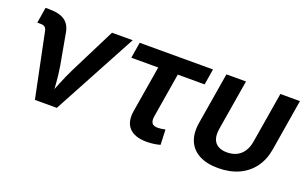

<svg xmlns="http://www.w3.org/2000/svg" viewBox="-69 -856 1877 1171"><g transform="rotate(20 869.5 -270.5)"><path d="M195.8 0 109.9 -417.5Q106.4 -433.6 97.2 -440.7Q87.9 -447.8 69.3 -447.8H48.3L64.9 -549.8H88.4Q155.3 -549.8 190.4 -525.1Q225.6 -500.5 233.9 -445.8L269.5 -249Q278.3 -196.8 282.2 -143.8Q286.1 -90.8 290 -37.1H258.8Q280.8 -91.3 301.8 -144Q322.8 -196.8 348.6 -249L497.6 -545.9H631.8L337.9 0Z M922.9 7.3Q845.2 7.3 809.1 -31.2Q772.9 -69.8 785.2 -143.1L835 -442.9H660.2L677.2 -545.9H1152.8L1136.2 -442.9H961.9L914.1 -153.8Q909.7 -125 919.7 -110.6Q929.7 -96.2 959 -96.2Q967.8 -96.2 982.2 -98.4Q996.6 -100.6 1005.9 -102.5L1009.8 -4.4Q988.3 1.5 966.3 4.4Q944.3 7.3 922.9 7.3Z M1386.7 8.8Q1313 8.8 1263.7 -17.3Q1214.4 -43.5 1193.8 -92.5Q1173.3 -141.6 1184.6 -211.4L1240.2 -545.9H1367.2L1313 -219.2Q1306.6 -179.2 1315.4 -152.8Q1324.2 -126.5 1347.2 -113Q1370.1 -99.6 1404.8 -99.6Q1440.4 -99.6 1467.5 -113Q1494.6 -126.5 1512.2 -152.8Q1529.8 -179.2 1536.1 -219.2L1590.3 -545.9H1717.3L1662.1 -211.4Q1650.4 -142.1 1613.8 -92.8Q1577.1 -43.5 1519.3 -17.3Q1461.4 8.8 1386.7 8.8Z"/></g></svg>

Font: Inter SemiBold
Style: Italic
Weight: 600
Italic angle: -9.3988°
Designer: Rasmus Andersson
Foundry: rsms
Version: Version 4.001;git-66647c0bb